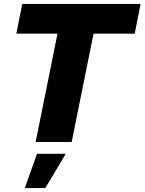

<svg xmlns="http://www.w3.org/2000/svg" viewBox="-20 -721 734 975"><path d="M344 0H161L272 -550H63L93 -701H694L664 -550H455ZM210 234H106L168 60H314Z"/></svg>

Font: Argentum Novus
Style: Bold Italic
Weight: 700
Designer: Julieta Ulanovsky (font) & Cristiano Sobral (main changes)
Foundry: Julieta Ulanovsky (font) & Cristiano Sobral (main changes)
Version: Version 3.00;November 27, 2020;FontCreator 13.0.0.2655 64-bi